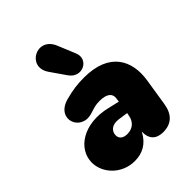

<svg xmlns="http://www.w3.org/2000/svg" viewBox="-224 -912 1046 1046"><g transform="rotate(-45 298.5 -389.0)"><path d="M198 12C257 12 306 -13 338 -75C336 -18 367 10 419 10C482 10 520 -25 531 -93L556 -252C577 -385 520 -506 324 -506C275 -506 235 -502 174 -485C51 -449 105 -308 211 -339C252 -351 259 -356 294 -356C348 -356 374 -335 368 -300L365 -279L301 -294C140 -333 26 -252 26 -148C26 -66 99 12 198 12ZM209 -665 270 -577C318 -507 416 -556 386 -629L344 -731C295 -851 139 -766 209 -665ZM223 -161C223 -191 247 -218 297 -211L353 -203L350 -187C344 -149 318 -121 273 -121C241 -121 223 -137 223 -161Z"/></g></svg>

Font: SN Pro Black
Style: Italic
Weight: 900
Italic angle: -9°
Designer: Tobias Whetton
Foundry: Supernotes
Version: Version 1.001;Glyphs 3.2 (3249)